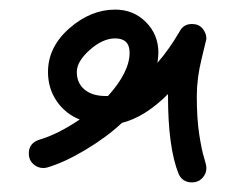

<svg xmlns="http://www.w3.org/2000/svg" viewBox="-20 -350 490 400"><path d="M140 -200Q140 -177 156 -163.5Q172 -150 200 -150H205Q250 -200 250 -240Q250 -270 220 -270Q194 -270 167 -246Q140 -222 140 -200ZM70 0Q58 0 49 -8.5Q40 -17 40 -30Q40 -52 62 -59Q100 -70 146 -101Q116 -113 98 -139.5Q80 -166 80 -200Q80 -252 124.5 -291Q169 -330 220 -330Q258 -330 284 -304Q310 -278 310 -240Q310 -233 308 -219Q321 -234 332.5 -250.5Q344 -267 349 -276L354 -284Q362 -300 380 -300Q394 -300 402 -290.5Q410 -281 410 -269Q410 -268 400 -227.5Q390 -187 390 -150Q390 -103 395 -70.5Q400 -38 405 -22Q410 -6 410 0Q410 12 401.5 21Q393 30 380 30Q360 30 352 12Q330 -43 330 -150V-154Q282 -106 234 -94Q202 -64 157.5 -37.5Q113 -11 78 -1Q75 0 70 0Z"/></svg>

Font: Pecita
Style: Book
Weight: 400
Width: 7
Version: Version 4.3